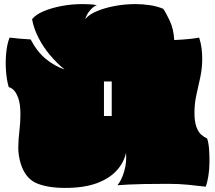

<svg xmlns="http://www.w3.org/2000/svg" viewBox="-20 -897 1054 940"><path d="M299 23Q213 23 159 0Q105 -23 82 -94Q69 -136 69.5 -176Q70 -216 75 -256Q80 -296 80 -337Q80 -388 69.5 -416.5Q59 -445 46 -457Q33 -469 23 -470Q13 -503 9.5 -548.5Q6 -594 10.5 -639Q15 -684 27 -713Q71 -707 130 -704Q162 -643 205 -608Q248 -573 296 -557Q260 -586 226 -626Q192 -666 168.5 -712Q145 -758 137 -803Q154 -825 192.5 -841.5Q231 -858 281 -867.5Q331 -877 383 -877Q401 -877 419 -876Q437 -875 454 -872Q438 -866 421 -846.5Q404 -827 397 -803Q414 -825 452.5 -841.5Q491 -858 541 -867.5Q591 -877 643 -877Q680 -877 715 -871.5Q750 -866 779 -854Q793 -834 811.5 -794.5Q830 -755 833 -701Q878 -703 910 -706.5Q942 -710 955 -713Q964 -685 967 -659.5Q970 -634 970 -609Q970 -562 960.5 -518.5Q951 -475 941.5 -432.5Q932 -390 932 -345Q932 -302 941.5 -276Q951 -250 965.5 -237.5Q980 -225 994 -219Q1001 -199 1003.5 -167.5Q1006 -136 1005.5 -101Q1005 -66 1000 -34.5Q995 -3 987 17Q947 12 901 7.5Q855 3 802 3Q731 3 685 4Q639 5 609 6.5Q579 8 555 10Q575 -14 588 -58Q601 -102 597 -149Q587 -102 551.5 -62.5Q516 -23 453.5 0Q391 23 299 23ZM489 -329H527V-498H489Z"/></svg>

Font: Oi
Style: Regular
Weight: 400
Designer: Kostas Bartsokas, Mohamad Dakak
Foundry: Foundry5
Version: Version 4.000